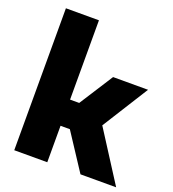

<svg xmlns="http://www.w3.org/2000/svg" viewBox="-145 -918 923 1027"><g transform="rotate(20 317.0 -404.0)"><path d="M430.5 0 294.5 -207.5H241.5V0H53.5V-808H241.5V-356.5H293.5L416.5 -548.5H615.5L450.5 -286L633.5 0Z"/></g></svg>

Font: Encode Sans ExtraBold
Style: Regular
Weight: 800
Designer: Multiple Designers
Foundry: Impallari Type
Version: Version 2.000